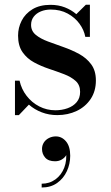

<svg xmlns="http://www.w3.org/2000/svg" viewBox="-20 -490 482 834"><path d="M45 10V-139.5H65Q73 -103 95.5 -73.8Q118 -44.5 150.5 -27.8Q183 -11 220.5 -11Q249 -11 273.5 -19.8Q298 -28.5 313 -46.2Q328 -64 328 -91Q328 -121 308.5 -138.5Q289 -156 258.2 -167.8Q227.5 -179.5 193 -191Q158.5 -202.5 128 -219Q97.5 -235.5 78 -263.2Q58.5 -291 58.5 -335.5Q58.5 -369.5 74 -400Q89.5 -430.5 121 -449.8Q152.5 -469 199.5 -469Q233.5 -469 261.8 -458Q290 -447 311.5 -428.5L353 -469.5H370.5V-330H350.5Q345 -360 325.2 -387Q305.5 -414 273.8 -431.2Q242 -448.5 200.5 -448.5Q177 -448.5 157.5 -440.5Q138 -432.5 126.5 -417.5Q115 -402.5 115 -382Q115 -355.5 135.2 -338.8Q155.5 -322 187.8 -310Q220 -298 255.8 -285.5Q291.5 -273 323.8 -255.5Q356 -238 376.2 -210.5Q396.5 -183 396.5 -140.5Q396.5 -94 373.8 -60Q351 -26 313 -8Q275 10 228.5 10Q193 10 161.5 -2Q130 -14 105.5 -35.5L62 10ZM161 324.5V308Q195 308 220.8 289.2Q246.5 270.5 259 238.5Q271.5 206.5 266.5 167.5H271.5Q272.5 177 265.8 187Q259 197 246.8 203.8Q234.5 210.5 219 210.5Q190.5 210.5 176.5 194.8Q162.5 179 162.5 157Q162.5 142 170.2 129.5Q178 117 192 109.8Q206 102.5 222.5 102.5Q248.5 102.5 266.8 124.2Q285 146 285 186.5Q285 222 270.5 253.5Q256 285 228.2 304.8Q200.5 324.5 161 324.5Z"/></svg>

Font: Bodoni Moda Medium
Style: Regular
Weight: 500
Designer: Owen Earl
Foundry: indestructible type
Version: Version 2.005